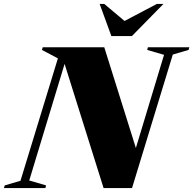

<svg xmlns="http://www.w3.org/2000/svg" viewBox="-72 -955 982 975"><path d="M162 -13.5 158.5 0H-52L-48 -13.5L32 -37L222 -658.5L141 -701.5L145 -715H457.5L618 -203.5L761 -676.5L675.5 -701.5L679 -715H889.5L885.5 -701.5L805.5 -678L598.5 0H454L256 -630.5L76.5 -38.5ZM758 -935 598 -772H493.5L434 -935H457.5L560.5 -848.5L724.5 -935Z"/></svg>

Font: Newsreader 72pt ExtraBold
Style: Italic
Weight: 800
Italic angle: -17°
Designer: Hugues Gentile
Foundry: Production Type
Version: Version 1.003; ttfautohint (v1.8.3)